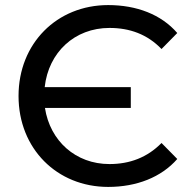

<svg xmlns="http://www.w3.org/2000/svg" viewBox="-20 -728 748 756"><path d="M411 -82C278 -82 177 -173 157 -303H495V-385H156C171 -522 274 -618 411 -618C491 -618 560 -593 616 -535L678 -598C615 -671 518 -708 406 -708C204 -708 53 -557 53 -350C53 -143 204 8 406 8C518 8 615 -30 678 -102L616 -165C560 -108 491 -82 411 -82Z"/></svg>

Font: AWKNG-Font Medium
Style: Regular
Weight: 500
Designer: Awakening Church
Foundry: Awakening Church
Version: Version 1.700;PS 001.700;hotconv 1.0.88;makeotf.lib2.5.64775